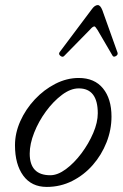

<svg xmlns="http://www.w3.org/2000/svg" viewBox="-20 -723 483 756"><path d="M164 13Q104 13 71.5 -31.5Q39 -76 39 -151Q39 -199 60 -246Q81 -293 117 -331.5Q153 -370 198 -393Q243 -416 290 -416Q352 -416 385.5 -375Q419 -334 419 -264Q419 -212 399.5 -162.5Q380 -113 345.5 -73.5Q311 -34 264.5 -10.5Q218 13 164 13ZM178 -33Q207 -33 239.5 -57Q272 -81 300.5 -119Q329 -157 347 -199Q365 -241 365 -277Q365 -375 290 -375Q258 -375 224 -349.5Q190 -324 161 -284.5Q132 -245 114.5 -200.5Q97 -156 97 -118Q97 -33 178 -33ZM233 -503Q227 -496 218 -503Q209 -510 215 -518L341 -686Q353 -703 365 -703Q375 -703 383 -683L443 -515Q445 -507 436 -502Q427 -497 423 -504L364 -605Q355 -619 352 -619Q345 -619 335 -607Z"/></svg>

Font: Junicode SmExp
Style: Italic
Weight: 400
Width: 6
Italic angle: -11°
Designer: Peter S. Baker
Version: Version 2.205; ttfautohint (v1.8.4)